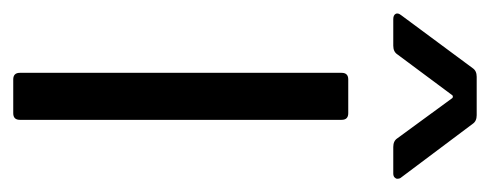

<svg xmlns="http://www.w3.org/2000/svg" viewBox="-265 -495 740 290"><g transform="rotate(90 105.0 -350.0)"><path d="M70 -10V-496Q70 -506 80 -506H131Q141 -506 141 -496V-10Q141 0 131 0H80Q70 0 70 -10ZM-17 -586 63 -694Q67 -700 76 -700H134Q143 -700 147 -694L228 -586Q230 -584 230 -580Q230 -578 228 -576Q226 -574 222 -574H182Q173 -574 169 -580L109 -662Q108 -664 106 -664Q104 -664 103 -662L42 -580Q38 -574 29 -574H-11Q-17 -574 -19 -577.5Q-21 -581 -17 -586Z"/></g></svg>

Font: Amber EN
Style: Regular
Weight: 400
Designer: Jeremy Tribby
Foundry: Tribby Type Co.
Version: Version 1.403 November 24, 2021